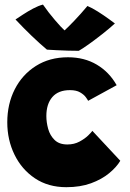

<svg xmlns="http://www.w3.org/2000/svg" viewBox="-20 -792 553 818"><path d="M492.5 -107Q476.5 -80 445 -54Q413.5 -28 367.8 -11.2Q322 5.5 262.5 5.5Q185.5 5.5 129 -32.2Q72.5 -70 41.8 -133Q11 -196 11 -271Q11 -349 43 -411.8Q75 -474.5 133.2 -511.2Q191.5 -548 269.5 -548Q339.5 -548 392.5 -516.5Q445.5 -485 477 -429L355.5 -362.5Q353.5 -367 345.5 -378Q337.5 -389 321.2 -398.5Q305 -408 278 -408Q228.5 -408 203 -378.5Q177.5 -349 177.5 -297.5Q177.5 -271 185.2 -243Q193 -215 212.5 -195.8Q232 -176.5 267 -176.5Q296 -176.5 318.8 -188.8Q341.5 -201 355.8 -215Q370 -229 373.5 -234.5ZM352.5 -766.5Q371 -759 396.8 -742.8Q422.5 -726.5 443.5 -711.2Q464.5 -696 469.5 -692Q446.5 -671 416 -647Q385.5 -623 357.8 -603.2Q330 -583.5 315.5 -575.5Q296.5 -575.5 270.8 -576.2Q245 -577 220.2 -578.2Q195.5 -579.5 180 -580.5Q117.5 -633 46 -709Q58 -717 78.2 -730.2Q98.5 -743.5 121 -755.5Q143.5 -767.5 163 -772.5Q187 -738 213.8 -706.8Q240.5 -675.5 255 -662.5Q267.5 -673.5 296 -703.2Q324.5 -733 352.5 -766.5Z"/></svg>

Font: Grandstander ExtraBold
Style: Regular
Weight: 800
Designer: Tyler Finck
Foundry: Etcetera Type Co
Version: Version 1.200; ttfautohint (v1.8.3)